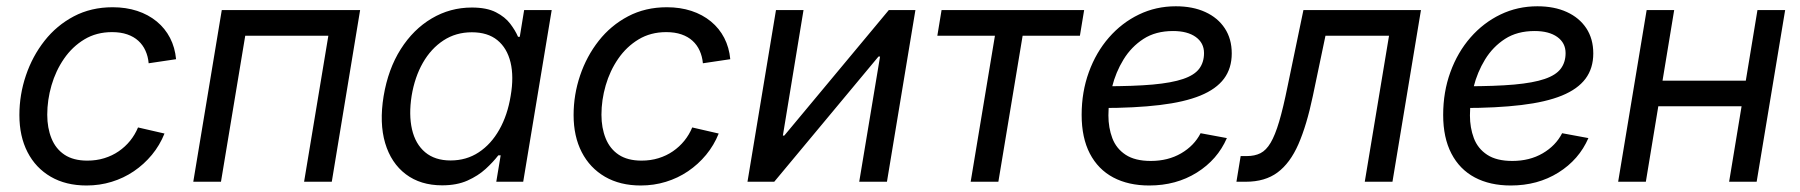

<svg xmlns="http://www.w3.org/2000/svg" viewBox="-20 -567 5617 599"><path d="M250 11.7Q185.5 11.7 138.4 -15.6Q91.3 -43 65.9 -92.3Q40.5 -141.6 40.5 -208Q40.5 -271.5 60.8 -331.5Q81.1 -391.6 118.9 -439.7Q156.7 -487.8 210.4 -516.1Q264.2 -544.4 331.5 -544.4Q373 -544.4 408 -533Q442.9 -521.5 469 -500Q495.1 -478.5 510.5 -448.7Q525.9 -418.9 529.3 -382.3L443.8 -369.6Q441.9 -391.1 433.8 -408.9Q425.8 -426.8 411.6 -439.7Q397.5 -452.6 377 -459.7Q356.4 -466.8 329.6 -466.8Q280.8 -466.8 243.2 -444.1Q205.6 -421.4 179.7 -383.8Q153.8 -346.2 140.6 -300.5Q127.4 -254.9 127.4 -209Q127.4 -168 140.6 -135.3Q153.8 -102.5 181.4 -84.2Q209 -65.9 252.4 -65.9Q280.8 -65.9 305.4 -73.5Q330.1 -81.1 350.3 -95Q370.6 -108.9 386 -127.9Q401.4 -147 410.6 -169.4L493.2 -150.4Q478.5 -113.8 453.9 -84Q429.2 -54.2 397.5 -32.7Q365.7 -11.2 328.4 0.2Q291 11.7 250 11.7Z M1103.5 -535.6 1015.1 0H928.7L1004.4 -455.6H745.1L669.4 0H583L671.9 -535.6Z M1359.4 11.2Q1292 11.2 1246.1 -23.4Q1200.2 -58.1 1181.6 -120.6Q1163.1 -183.1 1176.8 -267.1Q1190.9 -351.6 1230.2 -413.6Q1269.5 -475.6 1326.9 -509.5Q1384.3 -543.5 1452.1 -543.5Q1498.5 -543.5 1527.1 -528.8Q1555.7 -514.2 1571.8 -492.9Q1587.9 -471.7 1596.2 -452.1H1601.6L1615.2 -535.6H1701.2L1612.3 0H1528.3L1542 -82.5H1534.7Q1518.6 -61.5 1495.1 -40Q1471.7 -18.6 1438.5 -3.7Q1405.3 11.2 1359.4 11.2ZM1385.7 -66.4Q1435.1 -66.4 1473.6 -91.8Q1512.2 -117.2 1537.8 -162.6Q1563.5 -208 1573.2 -268.1Q1583.5 -327.6 1572.8 -372.3Q1562 -417 1531.7 -441.7Q1501.5 -466.3 1452.1 -466.3Q1402.3 -466.3 1363.5 -440.9Q1324.7 -415.5 1299.3 -371.1Q1273.9 -326.7 1264.2 -268.1Q1254.9 -209 1265.4 -163.3Q1275.9 -117.7 1306.4 -92Q1336.9 -66.4 1385.7 -66.4Z M1979 11.7Q1914.6 11.7 1867.4 -15.6Q1820.3 -43 1794.9 -92.3Q1769.5 -141.6 1769.5 -208Q1769.5 -271.5 1789.8 -331.5Q1810.1 -391.6 1847.9 -439.7Q1885.7 -487.8 1939.5 -516.1Q1993.2 -544.4 2060.5 -544.4Q2102.1 -544.4 2137 -533Q2171.9 -521.5 2198 -500Q2224.1 -478.5 2239.5 -448.7Q2254.9 -418.9 2258.3 -382.3L2172.9 -369.6Q2170.9 -391.1 2162.8 -408.9Q2154.8 -426.8 2140.6 -439.7Q2126.5 -452.6 2106 -459.7Q2085.4 -466.8 2058.6 -466.8Q2009.8 -466.8 1972.2 -444.1Q1934.6 -421.4 1908.7 -383.8Q1882.8 -346.2 1869.6 -300.5Q1856.4 -254.9 1856.4 -209Q1856.4 -168 1869.6 -135.3Q1882.8 -102.5 1910.4 -84.2Q1938 -65.9 1981.4 -65.9Q2009.8 -65.9 2034.4 -73.5Q2059.1 -81.1 2079.3 -95Q2099.6 -108.9 2115 -127.9Q2130.4 -147 2139.6 -169.4L2222.2 -150.4Q2207.5 -113.8 2182.9 -84Q2158.2 -54.2 2126.5 -32.7Q2094.7 -11.2 2057.4 0.2Q2020 11.7 1979 11.7Z M2747.1 0H2660.6L2725.6 -390.6H2720.7L2395.5 0H2312L2400.9 -535.6H2486.8L2422.4 -144H2426.8L2752.9 -535.6H2835.9Z M3008.3 0 3084 -455.6H2904.3L2917.5 -535.6H3362.3L3349.1 -455.6H3170.4L3094.7 0Z M3565.4 11.7Q3500.5 11.7 3453.1 -13.4Q3405.8 -38.6 3380.1 -87.9Q3354.5 -137.2 3354.5 -208.5Q3354.5 -280.3 3377 -342Q3399.4 -403.8 3439.7 -450Q3480 -496.1 3533.2 -521.7Q3586.4 -547.4 3648.4 -547.4Q3701.2 -547.4 3740.2 -529.5Q3779.3 -511.7 3801 -478.8Q3822.8 -445.8 3822.8 -400.4Q3822.8 -354 3798.6 -321.5Q3774.4 -289.1 3724.9 -268.8Q3675.3 -248.5 3598.1 -239.3Q3521 -230 3415.5 -230L3427.2 -297.9Q3516.6 -297.9 3576.2 -303.2Q3635.7 -308.6 3670.9 -320.6Q3706.1 -332.5 3721.2 -352.5Q3736.3 -372.6 3736.3 -401.4Q3736.3 -433.1 3710.4 -451.7Q3684.6 -470.2 3639.6 -470.2Q3585.4 -470.2 3547.4 -445.6Q3509.3 -420.9 3485.1 -381.3Q3460.9 -341.8 3449.5 -295.9Q3438 -250 3438 -207Q3438 -168.5 3450.2 -136Q3462.4 -103.5 3491.7 -84.2Q3521 -64.9 3570.3 -64.9Q3624 -64.9 3664.8 -88.6Q3705.6 -112.3 3725.6 -151.4L3807.6 -136.2Q3778.3 -68.8 3713.9 -28.6Q3649.4 11.7 3565.4 11.7Z M3837.4 0 3850.6 -80.1H3870.1Q3894.5 -80.1 3912.4 -89.1Q3930.2 -98.1 3944.1 -121.6Q3958 -145 3970.7 -187.7Q3983.4 -230.5 3997.1 -298.3L4046.4 -535.6H4413.1L4324.2 0H4237.8L4313.5 -455.6H4115.2L4075.7 -267.1Q4056.6 -176.3 4030.8 -117.2Q4004.9 -58.1 3965.8 -29.1Q3926.8 0 3866.7 0Z M4693.4 11.7Q4628.4 11.7 4581.1 -13.4Q4533.7 -38.6 4508.1 -87.9Q4482.4 -137.2 4482.4 -208.5Q4482.4 -280.3 4504.9 -342Q4527.3 -403.8 4567.6 -450Q4607.9 -496.1 4661.1 -521.7Q4714.4 -547.4 4776.4 -547.4Q4829.1 -547.4 4868.2 -529.5Q4907.2 -511.7 4929 -478.8Q4950.7 -445.8 4950.7 -400.4Q4950.7 -354 4926.5 -321.5Q4902.3 -289.1 4852.8 -268.8Q4803.2 -248.5 4726.1 -239.3Q4648.9 -230 4543.5 -230L4555.2 -297.9Q4644.5 -297.9 4704.1 -303.2Q4763.7 -308.6 4798.8 -320.6Q4834 -332.5 4849.1 -352.5Q4864.3 -372.6 4864.3 -401.4Q4864.3 -433.1 4838.4 -451.7Q4812.5 -470.2 4767.6 -470.2Q4713.4 -470.2 4675.3 -445.6Q4637.2 -420.9 4613 -381.3Q4588.9 -341.8 4577.4 -295.9Q4565.9 -250 4565.9 -207Q4565.9 -168.5 4578.1 -136Q4590.3 -103.5 4619.6 -84.2Q4648.9 -64.9 4698.2 -64.9Q4752 -64.9 4792.7 -88.6Q4833.5 -112.3 4853.5 -151.4L4935.5 -136.2Q4906.2 -68.8 4841.8 -28.6Q4777.3 11.7 4693.4 11.7Z M5446.3 -315.4 5432.6 -235.4H5132.8L5146.5 -315.4ZM5203.1 -535.6 5114.7 0H5028.3L5117.2 -535.6ZM5549.3 -535.6 5460.4 0H5374.5L5462.9 -535.6Z"/></svg>

Font: Inter 20pt
Style: Italic
Weight: 400
Italic angle: -9.3988°
Version: Version 4.001;git-66647c0bb